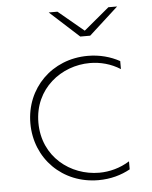

<svg xmlns="http://www.w3.org/2000/svg" viewBox="-52 -764 640 811"><g transform="rotate(-5 268.0 -358.0)"><path d="M333 4C385 4 430 -9 468 -30V-64C428 -39 383 -27 339 -27C218 -27 101 -114 101 -260C101 -405 219 -492 339 -492C384 -492 429 -480 468 -455V-489C430 -510 384 -523 333 -523C181 -523 67 -409 67 -260C67 -110 181 4 333 4ZM309 -607H351L475 -720H438L330 -630L222 -720H185Z"/></g></svg>

Font: Chess Sans ExtraLight
Style: Regular
Weight: 275
Designer: Wolf Bōese
Foundry: Wolf Bōese
Version: Version 7.223;Glyphs 3.3 (3306)